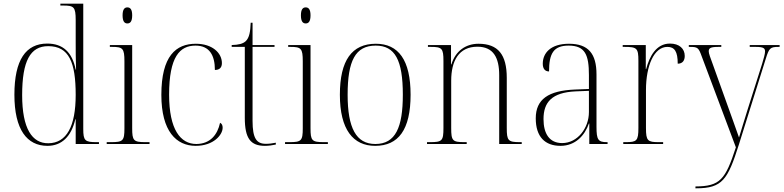

<svg xmlns="http://www.w3.org/2000/svg" viewBox="-20 -780 4247 1040"><path d="M237 10C314 10 366 -40 388 -134H390V0H516V-10H503C440 -10 431 -18 431 -82V-760H307V-750H322C380 -750 390 -743 390 -671V-549C390 -518 390 -454 392 -403H390C371 -498 320 -544 236 -544C120 -544 58 -456 58 -267C58 -78 126 10 237 10ZM242 -4C154 -3 100 -83 100 -265C100 -450 144 -530 241 -530C354 -530 390 -442 390 -266C390 -96 341 -5 242 -4Z M670 -653C685 -653 696 -663 696 -697C696 -730 685 -740 670 -740C655 -740 644 -730 644 -697C644 -663 655 -653 670 -653ZM558 0H790V-10H769C703 -10 696 -18 696 -86V-536H575V-526H587C645 -526 654 -518 654 -448V-85C654 -17 646 -10 581 -10H558Z M1040 10C1137 10 1186 -50 1186 -88C1186 -101 1182 -110 1172 -115C1158 -50 1119 -1 1044 0C957 0 896 -79 896 -267C896 -473 954 -533 1039 -533C1115 -533 1144 -480 1144 -401C1167 -401 1182 -412 1182 -438C1182 -494 1129 -543 1041 -543C933 -543 854 -477 854 -266C854 -69 935 10 1040 10Z M1415 10C1434 10 1456 7 1474 3V-7C1453 -3 1439 -1 1420 -1C1370 -1 1348 -30 1348 -125V-526H1467V-536H1348V-657H1338C1336 -609 1331 -576 1311 -557C1296 -543 1273 -537 1235 -536V-526H1306V-142C1306 -29 1338 10 1415 10Z M1636 -653C1651 -653 1662 -663 1662 -697C1662 -730 1651 -740 1636 -740C1621 -740 1610 -730 1610 -697C1610 -663 1621 -653 1636 -653ZM1524 0H1756V-10H1735C1669 -10 1662 -18 1662 -86V-536H1541V-526H1553C1611 -526 1620 -518 1620 -448V-85C1620 -17 1612 -10 1547 -10H1524Z M2012 10C2138 10 2204 -77 2204 -267C2204 -455 2138 -543 2016 -543C1886 -543 1821 -453 1821 -267C1821 -78 1893 10 2012 10ZM2013 0C1909 0 1863 -87 1863 -267C1863 -451 1905 -533 2015 -533C2120 -533 2162 -454 2162 -267C2162 -91 2123 0 2013 0Z M2293 0H2508V-10H2497C2431 -10 2424 -17 2424 -87V-343C2424 -450 2465 -527 2566 -527C2653 -527 2684 -467 2684 -373V0H2806V-10H2797C2732 -10 2725 -18 2725 -87V-358C2725 -484 2678 -543 2572 -543C2503 -543 2447 -504 2425 -431H2423V-536H2298V-526H2314C2374 -526 2382 -518 2382 -450V-87C2382 -17 2375 -10 2309 -10H2293Z M3016 10C3097 10 3148 -47 3170 -111H3172V0H3271V-10H3267C3220 -10 3211 -23 3211 -93V-377C3211 -489 3167 -543 3062 -543C2963 -543 2920 -493 2920 -435C2920 -408 2932 -393 2954 -393C2954 -490 2978 -533 3060 -533C3150 -533 3170 -482 3170 -373V-298L3094 -295C2951 -289 2882 -243 2882 -139C2882 -39 2932 10 3016 10ZM3025 -5C2956 -5 2924 -56 2924 -135C2924 -226 2969 -279 3097 -285L3170 -288V-173C3170 -86 3108 -5 3025 -5Z M3356 0H3572V-10H3549C3488 -10 3479 -17 3479 -87V-292C3479 -425 3523 -526 3595 -526C3634 -526 3651 -501 3651 -435C3678 -435 3689 -453 3689 -477C3689 -516 3660 -544 3609 -544C3534 -544 3498 -474 3480 -406H3478V-536H3353V-526H3363C3430 -526 3438 -519 3438 -451V-87C3438 -17 3429 -10 3369 -10H3356Z M3747 230V240H3751C3893 240 3922 193 3982 4L4128 -462C4146 -520 4152 -526 4198 -526H4203V-536H4041V-526H4074C4117 -526 4124 -518 4124 -501C4124 -488 4117 -464 4108 -434L4030 -188C4012 -129 3995 -76 3983 -35C3968 -80 3941 -151 3913 -231L3843 -426C3827 -470 3819 -490 3819 -502C3819 -519 3828 -526 3871 -526H3887V-536H3711V-526H3716C3760 -526 3764 -522 3782 -472L3966 18C3909 194 3880 229 3747 230Z"/></svg>

Font: Noto Serif Display SemiCondensed ExtraLight
Style: Regular
Weight: 200
Width: 4
Designer: Monotype Design Team
Foundry: Monotype Imaging Inc.
Version: Version 2.009